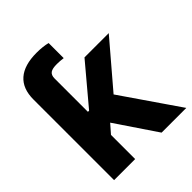

<svg xmlns="http://www.w3.org/2000/svg" viewBox="-205 -853 973 973"><g transform="rotate(-45 281.0 -367.0)"><path d="M181.1 -157 180.3 -338.5H203.7L378.1 -545.9H552L317.4 -271.1H280.9ZM44.3 0V-545.9H195.3V0ZM384.8 0 224.6 -237.3 325.2 -344.5 561.9 0ZM44.3 -545.9V-577.7Q44.3 -655.5 89.4 -694.9Q134.5 -734.4 223.4 -734.4Q246.2 -734.4 265.9 -732.1Q285.5 -729.9 301 -725.8V-617.7Q289.5 -619.2 278.3 -620.2Q267.2 -621.1 256.3 -621.1Q222.8 -621.5 209 -611.4Q195.3 -601.3 195.3 -577.7V-545.9Z"/></g></svg>

Font: Inter Tight
Style: Regular
Weight: 400
Designer: Rasmus Andersson
Foundry: rsms
Version: Version 3.002